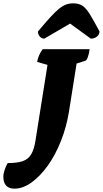

<svg xmlns="http://www.w3.org/2000/svg" viewBox="-148 -935 615 1148"><path d="M-61 193Q-128 193 -128 121Q-128 104 -120 80Q-112 56 -102 40Q-45 40 -12 28.5Q21 17 38.5 -12.5Q56 -42 64 -94L136 -547L74 -565Q81 -605 107 -641H388Q384 -612 377 -593Q370 -574 363 -572L310 -555L264 -265Q249 -174 216 -91Q183 -8 137.5 55.5Q92 119 40.5 156Q-11 193 -61 193ZM290 -915Q323 -915 344.5 -901Q366 -887 388.5 -851Q411 -815 447 -747Q447 -729 432 -716.5Q417 -704 395 -704L271 -794L117 -704Q101 -704 90 -716.5Q79 -729 79 -747Q122 -798 151.5 -830.5Q181 -863 203.5 -881.5Q226 -900 246 -907.5Q266 -915 290 -915Z"/></svg>

Font: Petrona Black
Style: Italic
Weight: 900
Italic angle: -9°
Designer: Ringo R. Seeber
Foundry: Ringo R. Seeber
Version: Version 2.001; ttfautohint (v1.8.3)